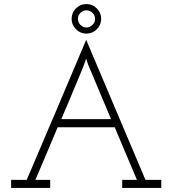

<svg xmlns="http://www.w3.org/2000/svg" viewBox="-20 -929 852 949"><path d="M35 -40H112Q186 -214 259.5 -386Q333 -558 406 -732Q479 -558 552.5 -386Q626 -214 699 -40H777V0H584V-40H657Q629 -105 602 -169.5Q575 -234 547 -300H265Q237 -234 210 -169.5Q183 -105 155 -40H228V0H35ZM415 -611 406 -639Q404 -636 401 -624Q399 -618 396 -611Q386 -585 372.5 -552.5Q359 -520 344 -484.5Q329 -449 313.5 -412Q298 -375 283 -340H529ZM365 -836Q365 -819 377.5 -806Q390 -793 407 -793Q424 -793 437 -806Q450 -819 450 -836Q450 -853 437 -865.5Q424 -878 407 -878Q390 -878 377.5 -865.5Q365 -853 365 -836ZM334 -836Q334 -866 355.5 -887.5Q377 -909 407 -909Q437 -909 458.5 -887.5Q480 -866 480 -836Q480 -806 458.5 -784.5Q437 -763 407 -763Q377 -763 355.5 -784.5Q334 -806 334 -836Z"/></svg>

Font: Josefin Slab
Style: Regular
Weight: 400
Designer: Santiago Orozco
Foundry: Typemade
Version: Version 1.000